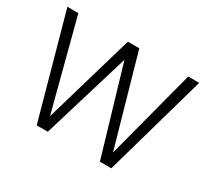

<svg xmlns="http://www.w3.org/2000/svg" viewBox="-138 -918 1232 1138"><g transform="rotate(30 477.5 -349.0)"><path d="M928 -699 730 0H652L476 -596L296 0L220 1L26 -699H101L261 -86L440 -699H518L692 -86L853 -699Z"/></g></svg>

Font: Poppins-Tabular Light
Style: Regular
Weight: 300
Designer: Ninad Kale (Devanagari), Jonny Pinhorn (Latin)
Foundry: Indian Type Foundry
Version: Version 4.004